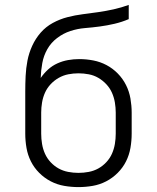

<svg xmlns="http://www.w3.org/2000/svg" viewBox="-20 -755 640 783"><path d="M300 8Q271 8 242 3Q213 -2 187 -15.5Q161 -29 140 -50Q119 -71 106 -97Q93 -123 88 -152Q83 -181 83 -210V-381Q83 -413 84.5 -445Q86 -477 92 -508Q98 -539 111.5 -568.5Q125 -598 146 -622Q167 -646 195.5 -661.5Q224 -677 255 -685Q286 -693 317.5 -697Q349 -701 380.5 -705.5Q412 -710 443.5 -717Q475 -724 505 -735V-677Q477 -665 447 -658Q417 -651 387 -647Q357 -643 326.5 -640.5Q296 -638 267 -628.5Q238 -619 213 -600Q188 -581 173 -554.5Q158 -528 152.5 -498Q147 -468 146 -437Q159 -456 176 -471.5Q193 -487 214 -496.5Q235 -506 257.5 -510Q280 -514 303 -514Q332 -514 360.5 -508.5Q389 -503 414.5 -489.5Q440 -476 460.5 -455Q481 -434 494 -408Q507 -382 512 -353Q517 -324 517 -296V-210Q517 -181 512 -152Q507 -123 494 -97Q481 -71 460 -50Q439 -29 413 -15.5Q387 -2 358 3Q329 8 300 8ZM300 -50Q321 -50 342 -54Q363 -58 381 -68Q399 -78 413.5 -93.5Q428 -109 436.5 -128Q445 -147 448.5 -168Q452 -189 452 -210V-296Q452 -316 448.5 -337Q445 -358 436.5 -377Q428 -396 413.5 -411.5Q399 -427 381 -437.5Q363 -448 342 -452Q321 -456 300 -456Q279 -456 258.5 -452Q238 -448 219.5 -437.5Q201 -427 186.5 -411.5Q172 -396 163.5 -377Q155 -358 151.5 -337Q148 -316 148 -296V-210Q148 -189 151.5 -168Q155 -147 163.5 -128Q172 -109 186.5 -93.5Q201 -78 219 -68Q237 -58 258 -54Q279 -50 300 -50Z"/></svg>

Font: Iosevka Aile Light
Style: Regular
Weight: 300
Designer: Belleve Invis
Foundry: Belleve Invis
Version: Version 27.3.5; ttfautohint (v1.8.4)